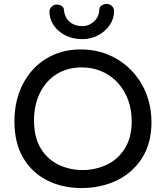

<svg xmlns="http://www.w3.org/2000/svg" viewBox="-20 -958 839 971"><path d="M53 -344Q53 -449 95 -531.5Q137 -614 213 -661Q289 -708 388 -708Q489 -708 570.5 -660Q652 -612 699 -528Q746 -444 746 -339Q746 -234 698.5 -159Q651 -84 570.5 -45.5Q490 -7 392 -7Q296 -7 219 -45.5Q142 -84 97.5 -159.5Q53 -235 53 -344ZM646 -344Q646 -423 613.5 -485Q581 -547 523.5 -582Q466 -617 393 -617Q321 -617 266.5 -583Q212 -549 182 -488Q152 -427 152 -349Q152 -262 187 -206Q222 -150 278 -124Q334 -98 398 -98Q462 -98 519 -124.5Q576 -151 611 -206.5Q646 -262 646 -344ZM230 -899Q230 -913 241 -924Q252 -935 266 -935Q279 -935 290 -929Q301 -923 303 -912Q306 -871 331.5 -848.5Q357 -826 396 -826Q430 -826 455.5 -849.5Q481 -873 482 -909Q483 -923 494.5 -930.5Q506 -938 520 -938Q535 -938 546 -927.5Q557 -917 557 -902Q557 -864 535 -831.5Q513 -799 476 -779.5Q439 -760 396 -760Q349 -760 311 -779Q273 -798 251.5 -830Q230 -862 230 -899Z"/></svg>

Font: Mali Medium
Style: Regular
Weight: 500
Version: Version 1.000; ttfautohint (v1.6)